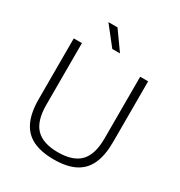

<svg xmlns="http://www.w3.org/2000/svg" viewBox="-216 -1094 1175 1252"><g transform="rotate(30 371.5 -468.0)"><path d="M372.5 9Q276 9 214 -21.8Q152 -52.5 121.8 -117.2Q91.5 -182 91.5 -282.5V-740H153V-275.5Q153 -155 206.2 -100Q259.5 -45 372.5 -45Q485.5 -45 538.5 -100Q591.5 -155 591.5 -275.5V-740H651.5V-282.5Q651.5 -182 621.5 -117.2Q591.5 -52.5 529.8 -21.8Q468 9 372.5 9ZM343.5 -806 234 -945H302.5L401.5 -806Z"/></g></svg>

Font: Encode Sans SemiExpanded Light
Style: Regular
Weight: 300
Width: 6
Designer: Multiple Designers
Foundry: Impallari Type
Version: Version 3.002